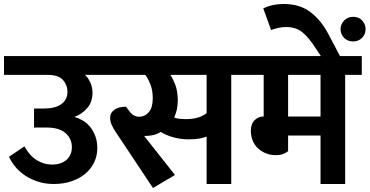

<svg xmlns="http://www.w3.org/2000/svg" viewBox="-30 -919 1846 959"><path d="M342 -335Q363 -329 383.5 -317Q404 -305 420 -285.5Q436 -266 446 -239.5Q456 -213 456 -179Q456 -142 441 -109.5Q426 -77 397.5 -52.5Q369 -28 328.5 -14Q288 0 238 0Q199 0 164 -10.5Q129 -21 100.5 -39Q72 -57 50 -82Q28 -107 15 -136L92 -188Q117 -142 153 -119.5Q189 -97 230 -97Q275 -97 302 -120.5Q329 -144 329 -184Q329 -226 297.5 -254Q266 -282 202 -282H140V-377H191Q246 -377 276.5 -399Q307 -421 307 -461Q307 -494 284.5 -519.5Q262 -545 207 -545H-10V-639H511V-545H394Q408 -534 420 -509Q432 -484 432 -456Q432 -409 405.5 -379Q379 -349 342 -335Z M844 -45 734 20 551 -255Q534 -280 527 -297Q520 -314 520 -330Q520 -356 541.5 -371Q563 -386 599 -386L616 -364Q636 -336 664 -336Q694 -336 713.5 -359Q733 -382 733 -428Q733 -468 721 -498Q709 -528 696 -545H491V-639H1208V-545H1125V0H1002V-237Q988 -231 966 -227Q944 -223 910 -223Q874 -223 837 -233Q800 -243 773 -260Q755 -249 735.5 -244.5Q716 -240 697 -240H690ZM896 -324Q934 -324 959.5 -332Q985 -340 1002 -354V-545H821Q832 -530 845 -497Q858 -464 858 -416Q858 -392 853 -370.5Q848 -349 840 -332Q853 -327 867.5 -325.5Q882 -324 896 -324Z M1409 -545V-337H1571V-545ZM1409 -164Q1403 -158 1387 -151Q1371 -144 1346 -144Q1322 -144 1300 -152.5Q1278 -161 1260.5 -176.5Q1243 -192 1233 -214.5Q1223 -237 1223 -266Q1223 -302 1242.5 -319.5Q1262 -337 1282 -337H1287V-545H1188V-639H1777V-545H1694V0H1571V-242H1409Z M1671 -774Q1671 -797 1688.5 -816Q1706 -835 1734 -835Q1763 -835 1779.5 -816Q1796 -797 1796 -774Q1796 -748 1778.5 -730Q1761 -712 1734 -712Q1706 -712 1688.5 -730Q1671 -748 1671 -774ZM1285 -877Q1304 -887 1331 -893Q1358 -899 1388 -899Q1467 -899 1520 -859Q1573 -819 1609 -751L1685 -607H1594L1544 -682Q1511 -733 1479.5 -758.5Q1448 -784 1399 -784Q1379 -784 1359.5 -779.5Q1340 -775 1324 -769Z"/></svg>

Font: Ek Mukta
Style: Bold
Weight: 700
Designer: Girish Dalvi and Yashodeep Gholap
Foundry: Ek Type
Version: Version 2.538;PS 1.002;hotconv 16.6.51;makeotf.lib2.5.65220;